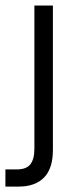

<svg xmlns="http://www.w3.org/2000/svg" viewBox="-50 -527 296 699"><path d="M-30.3 89.8H10.7Q44.9 89.8 59.6 72.3Q75.2 53.7 75.2 14.6V-506.8H142.6V18.6Q142.6 85.9 111.3 118.2Q79.1 152.3 17.6 152.3H-30.3Z"/></svg>

Font: DINish
Style: Regular
Weight: 400
Designer: Bert Driehuis
Foundry: Playbeing
Version: Version 3.008; git-95204e4c-release